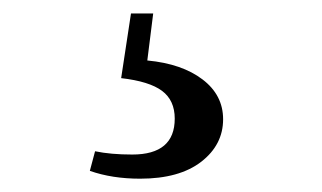

<svg xmlns="http://www.w3.org/2000/svg" viewBox="-20 -23 481 287"><path d="M209 -2.9 200.2 67.4Q252 72.3 282.7 95.7Q313.5 119.1 313.5 155.3Q313.5 193.4 280.8 218.8Q248 244.1 189.5 244.1Q147.5 244.1 114.3 232.4L122.1 203.1Q145.5 208 177.7 208Q241.2 208 241.2 154.3Q241.2 127 222.2 112.8Q203.1 98.6 161.1 93.8L175.8 -2.9Z"/></svg>

Font: GenYoMin TW TTF SemiBold
Style: Regular
Weight: 600
Version: Version 1.300